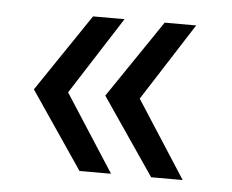

<svg xmlns="http://www.w3.org/2000/svg" viewBox="-35 -462 498 412"><g transform="rotate(5 213.5 -255.5)"><path d="M149.9 -421.9H217.8L110.8 -254.9L217.8 -88.9H149.9L37.1 -254.9ZM304.2 -421.9H372.1L265.1 -254.9L372.1 -88.9H304.2L190.9 -254.9Z"/></g></svg>

Font: Montserrat-Arabic Light
Style: Regular
Weight: 300
Designer: Mohamed Gaber
Foundry: Kief Type Foundry
Version: Version 5.008;PS 005.008;hotconv 1.0.88;makeotf.lib2.5.64775